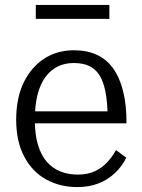

<svg xmlns="http://www.w3.org/2000/svg" viewBox="-20 -752 580 783"><path d="M122 -263Q122 -203 135 -160.5Q148 -118 171.5 -91.5Q195 -65 227 -52.5Q259 -40 297 -40Q338 -40 367.5 -54Q397 -68 418 -91Q439 -114 453 -140L495 -109Q478 -74 449 -46.5Q420 -19 381.5 -4Q343 11 295 11Q225 11 168.5 -20Q112 -51 79 -113Q46 -175 46 -264Q46 -351 76 -414Q106 -477 159 -512Q212 -547 281 -547Q335 -547 375 -528.5Q415 -510 441.5 -473Q468 -436 482 -380.5Q496 -325 496 -249H102V-298H442L419 -279Q418 -339 409.5 -380.5Q401 -422 384.5 -447Q368 -472 342.5 -483.5Q317 -495 281 -495Q244 -495 215 -480.5Q186 -466 165 -437.5Q144 -409 133 -365.5Q122 -322 122 -263ZM126 -732H426V-675H126Z"/></svg>

Font: Roboto Serif SemiCondensed Light
Style: Regular
Weight: 300
Width: 4
Designer: Greg Gazdowicz
Foundry: Commercial Type
Version: Version 1.007